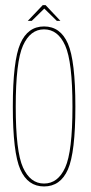

<svg xmlns="http://www.w3.org/2000/svg" viewBox="-20 -702 345 726"><path d="M146.5 3Q208.5 3 236.8 -61.2Q265 -125.5 265 -298.5Q265 -472 236.8 -537Q208.5 -602 146.5 -602Q85 -602 56.8 -537Q28.5 -472 28.5 -298.5Q28.5 -125.5 56.8 -61.2Q85 3 146.5 3ZM146.5 -8Q94.5 -8 67 -68.5Q39.5 -129 39.5 -298.5Q39.5 -468.5 67 -529.8Q94.5 -591 146.5 -591Q199 -591 226.5 -529.8Q254 -468.5 254 -298.5Q254 -129 226.5 -68.5Q199 -8 146.5 -8ZM85 -623H100L147.5 -669.5L195 -623H208.5L152.5 -682.5H141.5Z"/></svg>

Font: Anybody Thin Condensed
Style: Regular
Weight: 100
Width: 3
Version: Version 1.113;gftools[0.9.25]